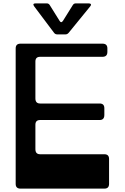

<svg xmlns="http://www.w3.org/2000/svg" viewBox="-20 -1119 740 1139"><path d="M73 -832Q73 -860 102 -860H588Q617 -860 617 -832V-811Q617 -782 588 -782H218Q190 -782 190 -754V-535Q190 -505 218 -505H571Q599 -505 599 -477V-437Q599 -407 571 -407H218Q190 -407 190 -379V-234Q190 -204 218 -204H599Q627 -204 627 -176V-28Q627 0 599 0H102Q73 0 73 -28ZM183 -1081Q170 -1099 192 -1099H257Q269 -1099 275 -1089L333 -996Q343 -979 354 -996L412 -1089Q418 -1099 430 -1099H506Q516 -1099 519 -1094Q522 -1089 515 -1081L387 -924Q379 -915 369 -915H319Q308 -915 301 -924Z"/></svg>

Font: OpenDyslexic 3
Style: Regular
Weight: 400
Designer: Abelardo Gonzalez
Version: Version 1.000;PS 001.001;hotconv 1.0.56